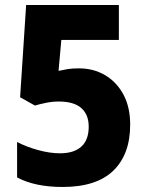

<svg xmlns="http://www.w3.org/2000/svg" viewBox="-20 -734 583 764"><path d="M294 -462Q352 -462 398 -435Q444 -408 471 -358Q498 -308 498 -238Q498 -120 431 -55Q364 10 229 10Q119 10 48 -28V-169Q84 -150 131 -137Q178 -124 219 -124Q274 -124 303.5 -150.5Q333 -177 333 -230Q333 -278 303.5 -304Q274 -330 214 -330Q189 -330 164 -325Q139 -320 119 -314L60 -347L84 -714H453V-575H224L213 -452Q231 -456 249 -459Q267 -462 294 -462Z"/></svg>

Font: Noto Sans SemiCondensed ExtraBold
Style: Regular
Weight: 800
Width: 4
Designer: Monotype Design Team
Foundry: Monotype Imaging Inc.
Version: Version 2.013; ttfautohint (v1.8.4.7-5d5b)